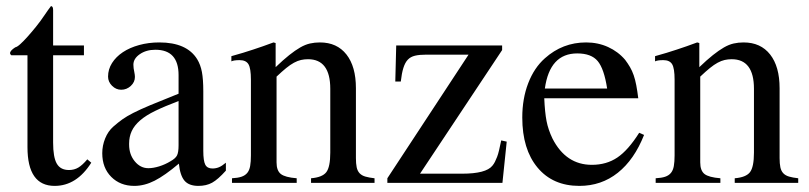

<svg xmlns="http://www.w3.org/2000/svg" viewBox="-20 -599 2650 629"><path d="M255 -418H154V-132Q154 -84 166 -63Q178 -42 206 -42Q223 -42 236.5 -50Q250 -58 266 -77L279 -66Q231 10 159 10Q70 10 70 -117V-418H17Q13 -421 13 -425Q13 -433 30 -444Q36 -445 46.5 -454.5Q57 -464 70 -478.5Q83 -493 98 -511.5Q113 -530 127 -551Q132 -559 137 -565.5Q142 -572 147 -579Q154 -579 154 -566V-450H255Z M720 -40Q694 -11 675 -0.5Q656 10 630 10Q599 10 584.5 -7Q570 -24 566 -63Q520 -24 486.5 -7Q453 10 420 10Q374 10 344.5 -19.5Q315 -49 315 -97Q315 -122 324.5 -145.5Q334 -169 351 -184Q367 -198 381 -208Q395 -218 416.5 -229Q438 -240 472.5 -254.5Q507 -269 565 -292V-353Q565 -436 489 -436Q459 -436 438 -421.5Q417 -407 417 -387Q417 -376 420 -363Q421 -358 421.5 -354Q422 -350 422 -347Q422 -330 408.5 -317.5Q395 -305 377 -305Q360 -305 347 -318Q334 -331 334 -348Q334 -372 347 -392.5Q360 -413 382.5 -428Q405 -443 436 -451.5Q467 -460 502 -460Q592 -460 626 -405Q637 -387 641.5 -363Q646 -339 646 -300V-105Q646 -72 652.5 -59.5Q659 -47 676 -47Q687 -47 697 -51Q707 -55 720 -66ZM565 -268Q520 -251 489 -236Q458 -221 439 -204.5Q420 -188 411.5 -169.5Q403 -151 403 -129V-125Q403 -93 421.5 -70.5Q440 -48 466 -48Q482 -48 501.5 -54Q521 -60 539 -71Q555 -80 560 -90Q565 -100 565 -123Z M738 -415Q759 -421 776 -426Q793 -431 809 -436.5Q825 -442 841.5 -447.5Q858 -453 876 -460L883 -458V-379Q908 -403 927.5 -418.5Q947 -434 963.5 -443.5Q980 -453 995.5 -456.5Q1011 -460 1028 -460Q1084 -460 1115 -420.5Q1146 -381 1146 -310V-81Q1146 -63 1148.5 -51Q1151 -39 1158 -31.5Q1165 -24 1177 -20.5Q1189 -17 1207 -15V0H999V-15Q1036 -18 1049 -35Q1062 -52 1062 -99V-308Q1062 -405 989 -405Q977 -405 966 -402.5Q955 -400 943 -393.5Q931 -387 917.5 -376Q904 -365 886 -348V-67Q886 -40 900 -29Q914 -18 952 -15V0H740V-15Q759 -16 771 -20Q783 -24 790 -32.5Q797 -41 799.5 -55Q802 -69 802 -90V-338Q802 -375 794 -388.5Q786 -402 765 -402Q746 -402 738 -398Z M1626 0H1249V-15L1515 -420H1377Q1354 -420 1339.5 -416.5Q1325 -413 1316 -403.5Q1307 -394 1301.5 -376.5Q1296 -359 1293 -332H1275L1278 -450H1625V-435L1356 -30H1494Q1572 -30 1593 -56Q1598 -62 1601.5 -69Q1605 -76 1608.5 -85Q1612 -94 1615 -107Q1618 -120 1622 -139L1640 -135Z M2090 -157Q2058 -76 2004 -33Q1950 10 1878 10Q1791 10 1741 -50Q1691 -110 1691 -214Q1691 -276 1710.5 -326.5Q1730 -377 1765 -408Q1823 -460 1900 -460Q1939 -460 1972 -445Q2005 -430 2028 -403Q2037 -391 2044 -379Q2051 -367 2056 -352.5Q2061 -338 2064.5 -319.5Q2068 -301 2071 -277H1763Q1765 -231 1770.5 -202.5Q1776 -174 1790 -145Q1834 -59 1919 -59Q1967 -59 2002.5 -83Q2038 -107 2074 -164ZM1969 -309Q1959 -374 1938 -399Q1917 -424 1871 -424Q1781 -424 1765 -309Z M2126 -415Q2147 -421 2164 -426Q2181 -431 2197 -436.5Q2213 -442 2229.5 -447.5Q2246 -453 2264 -460L2271 -458V-379Q2296 -403 2315.5 -418.5Q2335 -434 2351.5 -443.5Q2368 -453 2383.5 -456.5Q2399 -460 2416 -460Q2472 -460 2503 -420.5Q2534 -381 2534 -310V-81Q2534 -63 2536.5 -51Q2539 -39 2546 -31.5Q2553 -24 2565 -20.5Q2577 -17 2595 -15V0H2387V-15Q2424 -18 2437 -35Q2450 -52 2450 -99V-308Q2450 -405 2377 -405Q2365 -405 2354 -402.5Q2343 -400 2331 -393.5Q2319 -387 2305.5 -376Q2292 -365 2274 -348V-67Q2274 -40 2288 -29Q2302 -18 2340 -15V0H2128V-15Q2147 -16 2159 -20Q2171 -24 2178 -32.5Q2185 -41 2187.5 -55Q2190 -69 2190 -90V-338Q2190 -375 2182 -388.5Q2174 -402 2153 -402Q2134 -402 2126 -398Z"/></svg>

Font: Klingon pIqaD vaHbo'
Style: Regular
Weight: 400
Width: 0
Designer: Mike Neff (qa'vaj)
Foundry: Mike Neff and Michael Everson
Version: Version 2.003